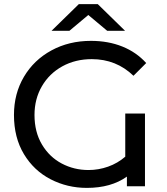

<svg xmlns="http://www.w3.org/2000/svg" viewBox="-20 -907 812 935"><path d="M590 -354V-144C565.3 -122.7 537.5 -106.5 506.5 -95.5C475.5 -84.5 443.7 -79 411 -79C364.3 -79 321 -89.5 281 -110.5C241 -131.5 208.8 -162.3 184.5 -203C160.2 -243.7 148 -291.7 148 -347C148 -399 160 -445.7 184 -487C208 -528.3 241.2 -560.7 283.5 -584C325.8 -607.3 373.7 -619 427 -619C506.3 -619 574 -592 630 -538L692 -600C660 -635.3 621.2 -662.2 575.5 -680.5C529.8 -698.8 479 -708 423 -708C351.7 -708 287.5 -692.5 230.5 -661.5C173.5 -630.5 128.8 -587.7 96.5 -533C64.2 -478.3 48 -416.3 48 -347C48 -273.7 64.2 -210.2 96.5 -156.5C128.8 -102.8 172.2 -62 226.5 -34C280.8 -6 339.7 8 403 8C481.7 8 546.7 -10.3 598 -47V0H686V-354ZM502 -757H589L456 -887H364L231 -757H318L410 -834Z"/></svg>

Font: ICO Headline
Style: Regular
Weight: 500
Designer: Julieta Ulanovsky
Foundry: Julieta Ulanovsky
Version: Version 7.200